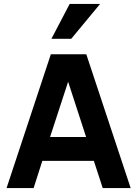

<svg xmlns="http://www.w3.org/2000/svg" viewBox="-20 -950 693 970"><path d="M13.2 0 236.8 -675.8H416L640.1 0H499L454.1 -137.2H193.8L149.9 0ZM232.9 -257.8H415L324.2 -537.1ZM339.8 -753.9H239.7L332 -930.2H485.8Z"/></svg>

Font: Clear Sans
Style: Bold
Weight: 700
Foundry: Intel Corporation
Version: Version 1.00